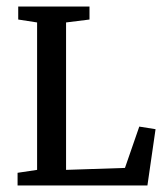

<svg xmlns="http://www.w3.org/2000/svg" viewBox="-20 -570 510 590"><path d="M34 0V-39L94 -48V-501L36 -510V-550H255V-510L183 -501V-48L364 -54L408 -181L458 -173L433 0Z"/></svg>

Font: Aikya Medium
Style: Regular
Weight: 500
Designer: Neelakash Kshetrimayum (Latin subset based on Merriweather by Eben Sorkin)
Foundry: Brand New Type
Version: Version 1.00 b005